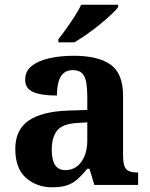

<svg xmlns="http://www.w3.org/2000/svg" viewBox="-20 -786 639 816"><path d="M202 10Q136 10 90.5 -30Q45 -70 45 -153Q45 -234 101 -273Q157 -312 269 -316L351 -318.8V-374Q351 -407.6 347 -433.3Q343 -459 330 -473.5Q317 -488 289.5 -488Q264 -488 249 -474Q234 -460 228 -435.5Q222 -411 222 -380Q155 -380 121 -395Q87 -410 87 -447Q87 -483.8 115 -505.9Q143 -528 189.9 -538.5Q236.8 -549 292.8 -549Q398 -549 450.5 -511Q503 -473 503 -379.3V-124Q503 -82.6 516 -67.8Q529 -53 563 -53H567V0H381L360 -69H351.4Q329 -42 309.5 -24.5Q290 -7 265 1.5Q240 10 202 10ZM257.2 -63Q300.2 -63 325.6 -98Q351 -133 351 -191V-266L305.8 -263.2Q245.9 -259.5 222.9 -231.4Q200 -203.3 200 -148.8Q200 -63 257.2 -63ZM228 -619Q243 -638 261.5 -664Q280 -690 297.5 -717Q315 -744 325 -766H482V-756Q473 -743 451.5 -723Q430 -703 403 -681Q376 -659 348 -639.5Q320 -620 296 -606H228Z"/></svg>

Font: Noto Serif Khojki
Style: Regular
Weight: 400
Designer: Juan Bruce
Version: Version 2.002